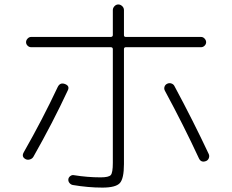

<svg xmlns="http://www.w3.org/2000/svg" viewBox="-20 -813 1040 860"><path d="M430.7 -18.6Q466.8 -18.6 476.1 -28.8Q485.4 -39.1 485.4 -83V-592.8Q485.4 -601.6 475.6 -601.6H119.1Q110.4 -601.6 103.5 -608.4Q96.7 -615.2 96.7 -624Q96.7 -632.8 103.5 -640.1Q110.4 -647.5 119.1 -647.5H475.6Q484.4 -647.5 485.4 -655.3V-767.6Q485.4 -777.3 492.7 -785.2Q500 -793 509.8 -793Q519.5 -793 527.3 -785.6Q535.2 -778.3 535.2 -767.6V-655.3Q535.2 -647.5 543.9 -647.5H880.9Q889.6 -647.5 896.5 -640.1Q903.3 -632.8 903.3 -624Q903.3 -615.2 896.5 -608.4Q889.6 -601.6 880.9 -601.6H543.9Q535.2 -601.6 535.2 -592.8V-78.1Q535.2 -12.7 516.6 7.3Q498 27.3 438.5 27.3Q375 27.3 305.7 15.6Q296.9 13.7 291 6.3Q285.2 -1 286.1 -9.8Q287.1 -18.6 294.9 -24.4Q302.7 -30.3 311.5 -28.3Q372.1 -18.6 430.7 -18.6ZM95.7 -99.6Q74.2 -110.4 86.9 -131.8Q170.9 -279.3 238.3 -422.9Q249 -445.3 271.5 -436.5Q293.9 -427.7 283.2 -407.2Q216.8 -264.6 129.9 -111.3Q125 -102.5 114.7 -99.1Q104.5 -95.7 95.7 -99.6ZM761.7 -426.8Q846.7 -268.6 915 -123Q918.9 -114.3 915.5 -105Q912.1 -95.7 903.3 -91.8Q880.9 -83 871.1 -103.5Q802.7 -251 718.8 -406.2Q713.9 -415 716.8 -424.3Q719.7 -433.6 729 -438Q738.3 -442.4 748 -439Q757.8 -435.5 761.7 -426.8Z"/></svg>

Font: Rounded-X Mgen+ 1mn light
Style: Regular
Weight: 200
Designer: [Source Han Sans]
Ryoko NISHIZUKA  (kana & ideographs); Paul D. Hunt (Latin, Greek & Cyrillic); Wenlong ZHANG  (bopomofo
Version: Version 1.059.20150602